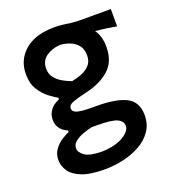

<svg xmlns="http://www.w3.org/2000/svg" viewBox="-131 -607 808 907"><g transform="rotate(-20 273.0 -153.0)"><path d="M242 203.5Q167.5 203.5 125.5 186.5Q83.5 169.5 66.2 142.8Q49 116 49 87.5Q49 56 66 33.8Q83 11.5 104.5 -2Q126 -15.5 140 -20.5V-29Q132 -31.5 119.8 -39.8Q107.5 -48 98.2 -63.2Q89 -78.5 89 -101.5Q89 -127 103.8 -147.8Q118.5 -168.5 150 -182V-189.5Q133.5 -198.5 108.2 -217.5Q83 -236.5 63.2 -268Q43.5 -299.5 43.5 -346Q43.5 -417.5 96 -463.2Q148.5 -509 244 -509Q269.5 -509 288.5 -506.5Q307.5 -504 327.8 -501.2Q348 -498.5 378 -498.5H526V-411.5Q499 -416.5 472.8 -420.2Q446.5 -424 420.5 -426.5Q445.5 -391 445.5 -339.5Q445.5 -264 400 -224.2Q354.5 -184.5 283.5 -168.5Q235 -157 211.2 -148.2Q187.5 -139.5 187.5 -122.5Q187.5 -104.5 210 -98Q232.5 -91.5 283.5 -91.5H304.5Q405 -91.5 455 -65.8Q505 -40 505 27Q505 73 481.5 106.5Q458 140 419.2 161.5Q380.5 183 334 193.2Q287.5 203.5 242 203.5ZM238 -241Q260 -245 285.2 -254.2Q310.5 -263.5 328.2 -282Q346 -300.5 346 -331.5Q346 -363 330.8 -382Q315.5 -401 291.8 -410.5Q268 -420 243 -421.5Q203.5 -419.5 173 -399Q142.5 -378.5 142.5 -337.5Q142.5 -310.5 158 -291.5Q173.5 -272.5 195.8 -260.2Q218 -248 238 -241ZM258 120Q325.5 117.5 364.8 93.8Q404 70 404 44.5Q404 20 377.5 7.5Q351 -5 276 -5H250Q229.5 -0.5 205.2 8Q181 16.5 163.8 30.2Q146.5 44 146.5 63Q146.5 85 171.5 102.2Q196.5 119.5 258 120Z"/></g></svg>

Font: Commissioner Flair Medium
Style: Regular
Weight: 500
Designer: Kostas Bartsokas
Foundry: Kostas Bartsokas
Version: Version 1.000; ttfautohint (v1.8.3)